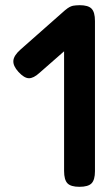

<svg xmlns="http://www.w3.org/2000/svg" viewBox="-20 -709 428 740"><path d="M286 11Q253 11 240 -2.5Q227 -16 227 -50V-630Q227 -663 240 -676Q253 -689 287 -689Q320 -689 333 -675.5Q346 -662 346 -628V-49Q346 -16 333 -2.5Q320 11 286 11ZM132 -428Q109 -407 91 -407.5Q73 -408 51 -432Q30 -455 31.5 -475Q33 -495 59 -518L230 -669Q253 -689 271.5 -687.5Q290 -686 311 -663Q333 -640 331 -620Q329 -600 302 -577Z"/></svg>

Font: Fredoka Medium
Style: Regular
Weight: 500
Designer: Ben Nathan
Foundry: Milena B. Brandão, Ben Nathan
Version: Version 2.001